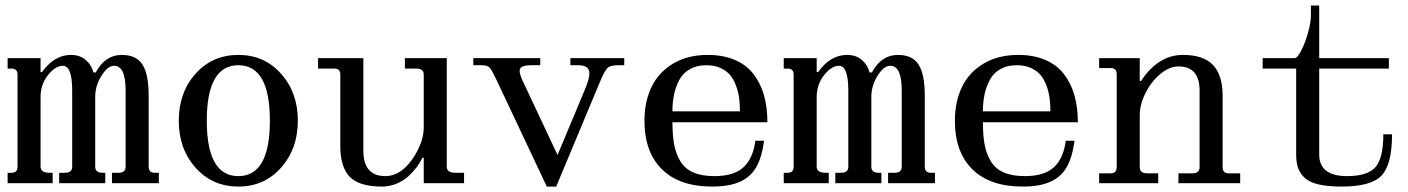

<svg xmlns="http://www.w3.org/2000/svg" viewBox="-20 -668 5133 700"><path d="M7.8 0V-38.1H22Q43.9 -38.1 43.9 -60.1V-396Q43.9 -418 22 -418H7.8V-456.1H127.9V-405.8L132.8 -404.8Q177.7 -467.8 238.8 -467.8Q270.5 -467.8 291.7 -450.2Q313 -432.6 320.8 -403.8H329.1Q363.3 -467.8 423.8 -467.8Q477.5 -467.8 499.8 -432.1Q522 -396.5 522 -319.8V-60.1Q522 -38.1 543.9 -38.1H559.1V0H388.2V-38.1H412.1Q438 -38.1 438 -60.1V-337.9Q438 -428.2 396 -428.2Q372.6 -428.2 349.9 -391.8Q327.1 -355.5 327.1 -314V-60.1Q327.1 -38.1 354 -38.1H363.8V0H195.8V-38.1H216.8Q243.2 -38.1 243.2 -60.1V-337.9Q243.2 -428.2 209 -428.2Q182.1 -428.2 155 -394.3Q127.9 -360.4 127.9 -314V-60.1Q127.9 -38.1 161.1 -38.1H171.9V0Z M849.1 -25.9Q963.9 -25.9 963.9 -228Q963.9 -430.2 849.1 -430.2Q733.9 -430.2 733.9 -228Q733.9 -25.9 849.1 -25.9ZM849.1 12.2Q754.4 12.2 693.1 -56.4Q631.8 -125 631.8 -228Q631.8 -331.1 693.1 -399.4Q754.4 -467.8 849.1 -467.8Q943.4 -467.8 1004.6 -399.2Q1065.9 -330.6 1065.9 -228Q1065.9 -125.5 1004.6 -56.6Q943.4 12.2 849.1 12.2Z M1372.1 12.2Q1290.5 12.2 1255.6 -22.9Q1220.7 -58.1 1220.7 -136.2V-396Q1220.7 -418 1199.7 -418H1139.6V-456.1H1304.7V-119.1Q1304.7 -25.9 1384.8 -25.9Q1433.6 -25.9 1473.1 -74.2Q1494.6 -100.1 1509.8 -135.3Q1524.9 -170.4 1524.9 -202.1V-396Q1524.9 -418 1498 -418H1456.1V-456.1H1608.9V-60.1Q1608.9 -38.1 1639.6 -38.1H1671.9V0H1524.9V-92.8H1520Q1511.7 -75.2 1499.3 -58.6Q1486.8 -42 1468.5 -25.1Q1450.2 -8.3 1425 2Q1399.9 12.2 1372.1 12.2Z M1920.9 -430.2Q1896 -430.2 1885.3 -425.5Q1874.5 -420.9 1874.5 -409.2Q1874.5 -397 1885.7 -373L2012.7 -103L2111.8 -339.8Q2128.9 -380.9 2128.9 -399.9Q2128.9 -430.2 2088.9 -430.2H2059.6V-456.1H2255.9V-430.2H2233.9Q2206.1 -430.2 2195.6 -421.1Q2185.1 -412.1 2168 -371.1L2007.8 12.2H1973.6L1788.6 -379.9Q1772.9 -413.1 1764.9 -421.6Q1756.8 -430.2 1736.8 -430.2H1705.6V-456.1H1949.7V-430.2Z M2431.6 -262.2H2677.7Q2677.7 -289.1 2674.6 -312Q2671.4 -335 2662.8 -357.4Q2654.3 -379.9 2640.9 -395.5Q2627.4 -411.1 2605.5 -420.7Q2583.5 -430.2 2554.7 -430.2Q2520.5 -430.2 2495.4 -416Q2470.2 -401.9 2457 -377.2Q2443.8 -352.5 2437.7 -324.2Q2431.6 -295.9 2431.6 -262.2ZM2329.6 -228Q2329.6 -297.9 2355.7 -351.6Q2381.8 -405.3 2434.8 -436.5Q2487.8 -467.8 2560.5 -467.8Q2616.7 -467.8 2659.2 -449.5Q2701.7 -431.2 2727.3 -397.7Q2752.9 -364.3 2765.4 -320.3Q2777.8 -276.4 2777.8 -222.2H2431.6Q2431.6 -174.3 2438 -140.6Q2444.3 -106.9 2460.7 -79.8Q2477.1 -52.7 2507.8 -39.3Q2538.6 -25.9 2584.5 -25.9Q2655.8 -25.9 2690.7 -58.3Q2725.6 -90.8 2733.9 -154.8H2765.6Q2757.8 -95.2 2737.5 -59.3Q2717.3 -23.4 2678.2 -5.6Q2639.2 12.2 2576.7 12.2Q2457.5 12.2 2393.6 -50.5Q2329.6 -113.3 2329.6 -228Z M2837.4 0V-38.1H2851.6Q2873.5 -38.1 2873.5 -60.1V-396Q2873.5 -418 2851.6 -418H2837.4V-456.1H2957.5V-405.8L2962.4 -404.8Q3007.3 -467.8 3068.4 -467.8Q3100.1 -467.8 3121.3 -450.2Q3142.6 -432.6 3150.4 -403.8H3158.7Q3192.9 -467.8 3253.4 -467.8Q3307.1 -467.8 3329.3 -432.1Q3351.6 -396.5 3351.6 -319.8V-60.1Q3351.6 -38.1 3373.5 -38.1H3388.7V0H3217.8V-38.1H3241.7Q3267.6 -38.1 3267.6 -60.1V-337.9Q3267.6 -428.2 3225.6 -428.2Q3202.1 -428.2 3179.4 -391.8Q3156.7 -355.5 3156.7 -314V-60.1Q3156.7 -38.1 3183.6 -38.1H3193.4V0H3025.4V-38.1H3046.4Q3072.8 -38.1 3072.8 -60.1V-337.9Q3072.8 -428.2 3038.6 -428.2Q3011.7 -428.2 2984.6 -394.3Q2957.5 -360.4 2957.5 -314V-60.1Q2957.5 -38.1 2990.7 -38.1H3001.5V0Z M3563.5 -262.2H3809.6Q3809.6 -289.1 3806.4 -312Q3803.2 -335 3794.7 -357.4Q3786.1 -379.9 3772.7 -395.5Q3759.3 -411.1 3737.3 -420.7Q3715.3 -430.2 3686.5 -430.2Q3652.3 -430.2 3627.2 -416Q3602.1 -401.9 3588.9 -377.2Q3575.7 -352.5 3569.6 -324.2Q3563.5 -295.9 3563.5 -262.2ZM3461.4 -228Q3461.4 -297.9 3487.5 -351.6Q3513.7 -405.3 3566.7 -436.5Q3619.6 -467.8 3692.4 -467.8Q3748.5 -467.8 3791 -449.5Q3833.5 -431.2 3859.1 -397.7Q3884.8 -364.3 3897.2 -320.3Q3909.7 -276.4 3909.7 -222.2H3563.5Q3563.5 -174.3 3569.8 -140.6Q3576.2 -106.9 3592.5 -79.8Q3608.9 -52.7 3639.6 -39.3Q3670.4 -25.9 3716.3 -25.9Q3787.6 -25.9 3822.5 -58.3Q3857.4 -90.8 3865.7 -154.8H3897.5Q3889.6 -95.2 3869.4 -59.3Q3849.1 -23.4 3810.1 -5.6Q3771 12.2 3708.5 12.2Q3589.4 12.2 3525.4 -50.5Q3461.4 -113.3 3461.4 -228Z M4293.5 -467.8Q4367.7 -467.8 4402.6 -430.7Q4437.5 -393.6 4437.5 -319.8V-58.1Q4437.5 -36.1 4459.5 -36.1H4501.5V0H4276.4V-36.1H4326.7Q4353.5 -36.1 4353.5 -58.1V-337.9Q4353.5 -425.8 4276.4 -425.8Q4243.2 -425.8 4210 -397.9Q4176.8 -370.1 4156 -328.4Q4135.3 -286.6 4135.3 -247.1V-58.1Q4135.3 -36.1 4162.6 -36.1H4202.6V0H3987.3V-36.1H4029.3Q4051.3 -36.1 4051.3 -58.1V-397.9Q4051.3 -419.9 4029.3 -419.9H3987.3V-456.1H4135.3V-373H4140.6Q4166.5 -414.6 4205.3 -441.2Q4244.1 -467.8 4293.5 -467.8Z M4871.6 12.2Q4820.3 12.2 4786.4 4.2Q4752.4 -3.9 4735.4 -20.8Q4718.3 -37.6 4711.9 -57.4Q4705.6 -77.1 4705.6 -106V-418H4583.5V-456.1H4700.2Q4710 -456.1 4724.1 -483.6Q4738.3 -511.2 4748.8 -548.8Q4759.3 -586.4 4759.3 -611.8V-647.9H4789.6V-456.1H5043.5V-418H4789.6V-105Q4789.6 -25.9 4891.1 -25.9Q4965.3 -25.9 4994.4 -58.3Q5023.4 -90.8 5023.4 -178.2H5055.2Q5055.2 -67.9 5016.8 -27.8Q4978.5 12.2 4871.6 12.2Z"/></svg>

Font: New Heterodox Mono
Style: Book
Weight: 400
Designer: Hao Chi Kiang <hello@hckiang.com>, Alexey Kryukov <alexios@thessalonica.org.ru>
Version: Version 0.0.3